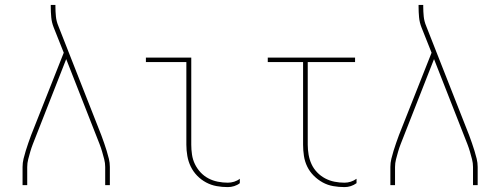

<svg xmlns="http://www.w3.org/2000/svg" viewBox="-20 -755 2040 783"><path d="M72 0V-74Q72 -91 76 -107.5Q80 -124 85 -140Q90 -156 95.5 -172Q101 -188 107 -204L240 -540L199 -643Q191 -663 189 -684.5Q187 -706 187 -728V-735H206V-728Q206 -708 208 -688Q210 -668 218 -649L393 -204Q399 -188 404.5 -172Q410 -156 415 -140Q420 -124 424 -107.5Q428 -91 428 -74V0H409V-74Q409 -90 405 -105.5Q401 -121 396.5 -136.5Q392 -152 386 -167.5Q380 -183 374 -198L250 -514L126 -198Q120 -183 114 -167.5Q108 -152 103.5 -136.5Q99 -121 95 -105.5Q91 -90 91 -74V0Z M909 8Q886 8 863.5 4Q841 0 820.5 -11Q800 -22 784 -38.5Q768 -55 758 -75.5Q748 -96 744 -119Q740 -142 740 -165V-502H575V-520H760V-165Q760 -145 763 -124.5Q766 -104 775 -85.5Q784 -67 798 -52Q812 -37 830 -27.5Q848 -18 868.5 -14Q889 -10 909 -10Q922 -10 935 -14Q948 -18 958 -26V-8Q948 0 935 4Q922 8 909 8Z M1385 8Q1362 8 1339 4Q1316 0 1296 -11Q1276 -22 1259.5 -38.5Q1243 -55 1233 -75.5Q1223 -96 1219.5 -119Q1216 -142 1216 -165V-502H1072V-520H1428V-502H1235V-165Q1235 -145 1238.5 -124.5Q1242 -104 1250.5 -85.5Q1259 -67 1273.5 -52Q1288 -37 1306 -27.5Q1324 -18 1344 -14Q1364 -10 1385 -10Q1398 -10 1410.5 -14Q1423 -18 1434 -26V-8Q1423 0 1410.5 4Q1398 8 1385 8Z M1572 0V-74Q1572 -91 1576 -107.5Q1580 -124 1585 -140Q1590 -156 1595.5 -172Q1601 -188 1607 -204L1740 -540L1699 -643Q1691 -663 1689 -684.5Q1687 -706 1687 -728V-735H1706V-728Q1706 -708 1708 -688Q1710 -668 1718 -649L1893 -204Q1899 -188 1904.5 -172Q1910 -156 1915 -140Q1920 -124 1924 -107.5Q1928 -91 1928 -74V0H1909V-74Q1909 -90 1905 -105.5Q1901 -121 1896.5 -136.5Q1892 -152 1886 -167.5Q1880 -183 1874 -198L1750 -514L1626 -198Q1620 -183 1614 -167.5Q1608 -152 1603.5 -136.5Q1599 -121 1595 -105.5Q1591 -90 1591 -74V0Z"/></svg>

Font: Iosevka Term Curly Thin
Style: Regular
Weight: 100
Designer: Belleve Invis
Foundry: Belleve Invis
Version: Version 32.3.0